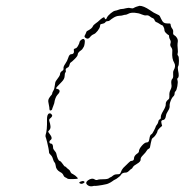

<svg xmlns="http://www.w3.org/2000/svg" viewBox="-20 -636 637 662"><path d="M258 -10Q265 -13 269 -11Q275 -8 267 -4Q262 -1 257 -3Q249 -6 258 -10ZM150 -245Q153 -246 156 -243.5Q159 -241 160 -238Q160 -233 152 -227Q148 -224 150.5 -217Q153 -210 154 -201.5Q155 -193 150.5 -188Q146 -183 146 -182Q146 -181 152 -173Q163 -159 154 -153Q150 -150 150.5 -145.5Q151 -141 156 -141Q163 -140 163 -127Q163 -122 168 -116.5Q173 -111 174 -107Q179 -83 186 -81Q190 -80 196 -71Q202 -62 204 -62Q206 -62 209 -58.5Q212 -55 216.5 -52Q221 -49 223 -43.5Q225 -38 231 -36Q235 -34 239.5 -30.5Q244 -27 246.5 -24Q249 -21 248 -20Q246 -19 230.5 -18.5Q215 -18 212 -20.5Q209 -23 205 -24.5Q201 -26 199 -31Q196 -39 187 -43Q173 -51 172 -65Q171 -73 168 -76Q165 -79 162.5 -88Q160 -97 154.5 -102Q149 -107 149 -111Q149 -115 147 -125.5Q145 -136 142.5 -146Q140 -156 139 -159Q136 -165 137 -170Q143 -187 142 -224Q142 -243 150 -245ZM258 -497Q268 -506 272 -498Q273 -495 272 -487Q271 -479 269 -475Q266 -471 265 -468.5Q264 -466 260 -463Q248 -455 248 -448Q248 -443 238 -433Q228 -423 224.5 -421Q221 -419 219.5 -412Q218 -405 213 -403Q204 -399 207 -392Q208 -389 205.5 -386Q203 -383 203 -375Q203 -364 193 -354Q172 -333 173 -331Q175 -330 180 -328.5Q185 -327 185.5 -322Q186 -317 178 -309Q170 -300 167 -280Q165 -273 162.5 -267.5Q160 -262 160 -260Q160 -258 157 -256Q155 -255 153.5 -255Q152 -255 151.5 -256Q151 -257 150.5 -259.5Q150 -262 150 -266Q149 -274 147 -282.5Q145 -291 149.5 -298Q154 -305 157 -308Q160 -311 160 -314Q160 -317 164 -323.5Q168 -330 169 -341.5Q170 -353 173 -357Q187 -375 187 -380Q187 -387 195 -392Q200 -395 199 -400.5Q198 -406 205 -416Q212 -426 215 -436Q219 -449 225 -449Q236 -449 235 -460Q234 -464 234.5 -465.5Q235 -467 236 -467.5Q237 -468 239 -469Q244 -469 249 -478Q254 -487 254 -490Q254 -493 258 -497ZM461 -616Q475 -616 497 -601Q511 -591 521 -587Q526 -585 528 -583.5Q530 -582 531.5 -579.5Q533 -577 535 -572Q540 -561 545 -558Q550 -555 559 -555Q567 -556 568 -553Q569 -543 574 -537Q578 -532 577 -524.5Q576 -517 581 -514.5Q586 -512 590 -505.5Q594 -499 593 -492Q591 -480 593 -465Q594 -456 592.5 -451.5Q591 -447 594 -444Q597 -441 597 -426.5Q597 -412 594.5 -408Q592 -404 594 -393Q599 -371 593 -367Q590 -365 592 -359Q594 -353 591.5 -339Q589 -325 585 -321Q582 -319 582 -313.5Q582 -308 579 -305Q573 -300 568.5 -288.5Q564 -277 565 -269Q565 -262 559 -253Q553 -244 552 -236Q550 -222 541 -222Q539 -222 537 -219.5Q535 -217 537 -210L539 -202L531 -195Q523 -187 523 -184Q523 -181 518.5 -173.5Q514 -166 510 -163Q504 -159 503 -155Q502 -151 500 -143Q498 -135 497.5 -130Q497 -125 492.5 -123Q488 -121 485.5 -116Q483 -111 473.5 -101.5Q464 -92 465 -87Q466 -79 452 -71Q441 -65 438 -59.5Q435 -54 433.5 -54Q432 -54 425.5 -47.5Q419 -41 414 -41Q401 -41 397 -33Q396 -31 391.5 -27Q387 -23 381.5 -19.5Q376 -16 375 -16Q374 -16 368 -11.5Q362 -7 355 -4Q350 -1 332 2Q314 5 309 5Q305 4 299 6Q288 8 280.5 1Q273 -6 283 -14Q297 -24 307 -17Q312 -14 316.5 -16Q321 -18 336 -18Q351 -18 355.5 -21.5Q360 -25 361.5 -25Q363 -25 369 -30Q375 -35 383 -35Q391 -35 393 -36.5Q395 -38 397 -43Q399 -50 405 -57Q429 -81 431 -81Q442 -81 442 -89.5Q442 -98 451 -105Q459 -110 459 -114Q459 -122 469 -133.5Q479 -145 486 -145Q490 -145 492 -147.5Q494 -150 495 -157Q497 -171 502 -173Q505 -174 511 -186Q517 -198 517 -199.5Q517 -201 521 -206Q525 -211 526 -217Q527 -223 531 -224.5Q535 -226 534.5 -232.5Q534 -239 543 -254Q552 -269 551.5 -276.5Q551 -284 557 -290Q562 -294 563 -296Q564 -298 564 -306Q563 -317 568 -326.5Q573 -336 571 -345Q569 -359 574 -364Q578 -368 577 -378.5Q576 -389 579 -394Q587 -408 581 -419Q572 -433 574 -458Q575 -466 571 -472Q565 -479 568 -487Q570 -493 566.5 -499Q563 -505 563 -510Q563 -515 561.5 -515Q560 -515 553.5 -521Q547 -527 547 -532Q547 -537 544 -543Q541 -549 539 -549Q537 -549 530.5 -553.5Q524 -558 519.5 -559.5Q515 -561 513 -566.5Q511 -572 506.5 -573.5Q502 -575 496.5 -579.5Q491 -584 484.5 -583Q478 -582 468 -586.5Q458 -591 444.5 -592Q431 -593 423.5 -589Q416 -585 412 -585Q408 -585 404.5 -583.5Q401 -582 391 -581.5Q381 -581 371.5 -575Q362 -569 359 -566Q356 -563 351 -563Q346 -563 343 -559Q340 -555 333 -554Q328 -553 326.5 -552Q325 -551 325 -546Q324 -539 316.5 -529.5Q309 -520 303 -518Q297 -516 292 -510Q284 -498 274 -506Q270 -510 272 -513Q274 -516 275.5 -520Q277 -524 278 -526.5Q279 -529 284 -531Q297 -538 300 -545Q302 -550 310 -555.5Q318 -561 322.5 -565.5Q327 -570 333 -574L339 -577L341 -573Q345 -565 349 -576Q352 -582 361.5 -590Q371 -598 377 -599Q383 -600 389 -602.5Q395 -605 400 -605Q405 -605 414 -607.5Q423 -610 430 -608Q437 -606 441 -608.5Q445 -611 451 -613Q457 -615 461 -616Z"/></svg>

Font: TT2020 Style D
Style: Italic
Weight: 400
Italic angle: -15°
Version: Version 0.2.000